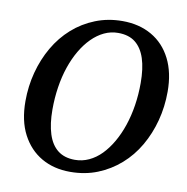

<svg xmlns="http://www.w3.org/2000/svg" viewBox="-79 -756 828 849"><g transform="rotate(10 335.5 -331.5)"><path d="M290 17Q217 17 161.5 -15Q106 -47 74 -108Q42 -169 42 -257Q42 -324 58.5 -386.5Q75 -449 106 -502.5Q137 -556 181.5 -595.5Q226 -635 282.5 -657.5Q339 -680 404 -680Q479 -680 535.5 -647.5Q592 -615 623 -553.5Q654 -492 654 -407Q654 -339 637.5 -276.5Q621 -214 590 -160.5Q559 -107 514 -67.5Q469 -28 413 -5.5Q357 17 290 17ZM302 -39Q335 -39 365 -53Q395 -67 420 -92.5Q445 -118 465.5 -153.5Q486 -189 500.5 -232Q515 -275 522.5 -323.5Q530 -372 530 -424Q530 -489 515.5 -533.5Q501 -578 471.5 -601.5Q442 -625 394 -625Q361 -625 331.5 -611Q302 -597 276.5 -571.5Q251 -546 230.5 -511Q210 -476 195.5 -433.5Q181 -391 173.5 -342Q166 -293 166 -241Q166 -177 180.5 -131.5Q195 -86 225 -62.5Q255 -39 302 -39Z"/></g></svg>

Font: Source Serif 4 18pt SemiBold
Style: Italic
Weight: 600
Italic angle: -12°
Designer: Frank Grießhammer
Foundry: Adobe Systems Incorporated
Version: Version 4.004;hotconv 1.0.116;makeotfexe 2.5.65601